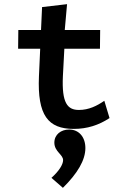

<svg xmlns="http://www.w3.org/2000/svg" viewBox="-20 -609 603 922"><path d="M334 10C399 10 454 -8 506 -42L481 -125C446 -101 407 -81 359 -81C304 -81 276 -114 282 -243L289 -375H460L461 -465H291L302 -589L182 -575L177 -465H68L67 -375H173L167 -242C159 -55 211 10 334 10ZM282 293C352 224 390 160 390 102C390 49 359 13 312 13C273 13 241 37 241 76C241 119 283 133 283 160C283 181 263 213 227 245Z"/></svg>

Font: Inconsolata SemiExpanded
Style: Bold
Weight: 700
Width: 6
Monospace: yes
Designer: Raph Levien, Cyreal, Brenton Simpson
Foundry: Raph Levien, Cyreal, Google
Version: Version 3.100